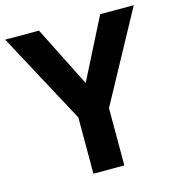

<svg xmlns="http://www.w3.org/2000/svg" viewBox="-106 -807 837 900"><g transform="rotate(-15 312.0 -357.0)"><path d="M312 -420 461 -714H624L387 -278V0H237V-273L0 -714H164Z"/></g></svg>

Font: Noto Sans Cham
Style: Regular
Weight: 400
Designer: Monotype Design Team
Foundry: Monotype Imaging Inc.
Version: Version 2.002